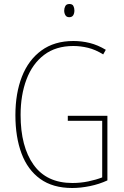

<svg xmlns="http://www.w3.org/2000/svg" viewBox="-20 -1023 620 960"><path d="M319 -444H517V-121Q476 -102 429.5 -92.5Q383 -83 341 -83Q244 -83 181 -128.5Q118 -174 87.5 -256Q57 -338 57 -447Q57 -556 89.5 -639.5Q122 -723 187 -770.5Q252 -818 347 -818Q389 -818 429 -808Q469 -798 509 -774L496 -751Q457 -775 420 -784Q383 -793 347 -793Q259 -793 200.5 -748.5Q142 -704 112.5 -626Q83 -548 83 -448Q83 -290 148 -199Q213 -108 342 -108Q383 -108 421.5 -116Q460 -124 491 -136V-419H319ZM327 -1003Q342 -1003 347 -993Q352 -983 352 -971Q352 -956 346 -946.5Q340 -937 326 -937Q313 -937 307 -947Q301 -957 301 -970Q301 -982 306.5 -992.5Q312 -1003 327 -1003Z"/></svg>

Font: Noto Sans Telugu UI Condensed Thin
Style: Regular
Weight: 100
Width: 3
Designer: Jelle Bosma - Monotype Design Team
Foundry: Monotype Imaging Inc.
Version: Version 2.005; ttfautohint (v1.8.4.7-5d5b)